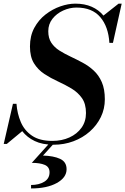

<svg xmlns="http://www.w3.org/2000/svg" viewBox="-50 -780 688 1054"><path d="M222 166Q222 136.5 195.8 125.2Q169.5 114 124.5 114L232 -5.5H258L186 74Q244 75.5 279.8 92Q315.5 108.5 315.5 149Q315.5 195 261.5 224.8Q207.5 254.5 120.5 254.5V235.5Q163.5 235.5 192.8 217.8Q222 200 222 166ZM-12.5 10H-29.5L21 -210H40.5Q44.5 -156.5 64.2 -110Q84 -63.5 125.8 -35Q167.5 -6.5 237.5 -6.5Q289.5 -6.5 331.2 -25.5Q373 -44.5 397.5 -78.8Q422 -113 422 -159.5Q422 -210 399.8 -241.5Q377.5 -273 342.5 -294Q307.5 -315 268 -333Q228.5 -351 193.5 -374Q158.5 -397 136.5 -432.5Q114.5 -468 114.5 -525Q114.5 -583 138.2 -627Q162 -671 200 -700.5Q238 -730 281.2 -745Q324.5 -760 363.5 -760Q414.5 -760 453.2 -743Q492 -726 518 -694.5L601 -760H618L570 -544.5H550.5Q545 -634 500.2 -686.2Q455.5 -738.5 370 -738.5Q332.5 -738.5 296.8 -722.2Q261 -706 238 -676.8Q215 -647.5 215 -608.5Q215 -570.5 231.8 -545.2Q248.5 -520 276.2 -502.5Q304 -485 337 -469.5Q370 -454 403.2 -436.2Q436.5 -418.5 464.2 -393Q492 -367.5 508.8 -329.2Q525.5 -291 525.5 -235Q525.5 -182.5 503.5 -137.2Q481.5 -92 442.8 -57.8Q404 -23.5 353 -4.5Q302 14.5 244.5 14.5Q182.5 14.5 140.5 -5.8Q98.5 -26 72 -60Z"/></svg>

Font: Bodoni* 11pt Medium
Style: Italic
Weight: 500
Italic angle: -13°
Version: Version 2.3